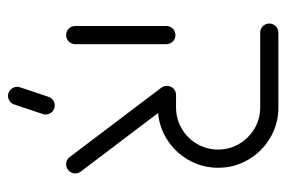

<svg xmlns="http://www.w3.org/2000/svg" viewBox="-136 -424 700 469"><g transform="rotate(90 214.5 -189.0)"><path d="M65.2 0Q59.3 0 54.1 -3Q48.9 -5.9 45.9 -11.1Q43 -16.3 43 -22.2V-244.8Q43 -250.7 45.9 -255.9Q48.9 -261.1 54.1 -264.1Q59.3 -267 65.2 -267Q71.1 -267 76.3 -264.1Q81.5 -261.1 84.4 -255.9Q87.4 -250.7 87.4 -244.8V-22.2Q87.4 -16.3 84.4 -11.1Q81.5 -5.9 76.3 -3Q71.1 0 65.2 0ZM403 -22.2Q403 -16.3 400 -11.1Q397 -5.9 392 -3Q387 0 380.7 0Q375.6 0 370.9 -2.2Q366.3 -4.4 363.3 -8.5L193.7 -232.6Q191.5 -235.6 190.4 -238.9Q189.3 -242.2 189.3 -245.9Q189.3 -251.9 192.2 -257Q195.2 -262.2 200.4 -265.2Q205.6 -268.1 211.5 -268.1Q217 -268.1 221.7 -265.7Q226.3 -263.3 229.3 -259.3L398.5 -35.9Q400.7 -33.3 401.9 -29.8Q403 -26.3 403 -22.2ZM189.3 -246.3Q189.3 -252.2 192.2 -257.4Q195.2 -262.6 200.4 -265.6Q205.6 -268.5 211.5 -268.5H242.2Q270 -268.5 293.7 -282.4Q317.4 -296.3 331.1 -319.8Q344.8 -343.3 344.8 -371.5Q344.8 -399.3 330.9 -422.8Q317 -446.3 293.5 -460.2Q270 -474.1 242.2 -474.1H59.3Q53.3 -474.1 48.1 -477Q43 -480 40 -485.2Q37 -490.4 37 -496.3Q37 -502.2 40 -507.4Q43 -512.6 48.1 -515.6Q53.3 -518.5 59.3 -518.5H242.2Q282.2 -518.5 315.9 -498.7Q349.6 -478.9 369.4 -445.2Q389.3 -411.5 389.3 -371.5Q389.3 -331.5 369.4 -297.6Q349.6 -263.7 315.9 -243.9Q282.2 -224.1 242.2 -224.1H211.5Q205.6 -224.1 200.4 -227Q195.2 -230 192.2 -235.2Q189.3 -240.4 189.3 -246.3ZM192.6 113 215.9 43.3Q217.8 36.7 223.7 32.2Q229.6 27.8 237 27.8Q244.4 27.8 250 32Q255.6 36.3 258 43Q260.4 49.6 258.1 56.7L234.8 126.3Q233 133 227 137.4Q221.1 141.9 213.7 141.9Q206.3 141.9 200.7 137.6Q195.2 133.3 192.8 126.7Q190.4 120 192.6 113Z"/></g></svg>

Font: 26F Galaxy Sans
Style: Regular
Weight: 400
Designer: C₂₉H₂₅N₃O₅
Version: Version 1.100;FEAKit 1.0